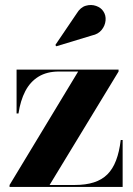

<svg xmlns="http://www.w3.org/2000/svg" viewBox="-20 -733 523 753"><path d="M17.5 0V-7.5L286.5 -452.5H211Q164 -452.5 131.2 -432.5Q98.5 -412.5 79.2 -375.5Q60 -338.5 52.5 -288H45V-460H445V-452.5L174.5 -7.5H272.5Q316.5 -7.5 348.2 -17.8Q380 -28 401.2 -49.2Q422.5 -70.5 435.2 -104Q448 -137.5 453.5 -184H461V0ZM201 -551.5 197 -556.5 281 -680.5Q295.5 -704.5 316.5 -710.5Q337.5 -716.5 356.8 -709.8Q376 -703 385 -689Q396 -673 394 -652.5Q392 -632 378.5 -615.5Q365 -599 341 -594Z"/></svg>

Font: Bodoni Moda 28pt
Style: Bold
Weight: 700
Designer: Owen Earl
Foundry: indestructible type
Version: Version 2.005